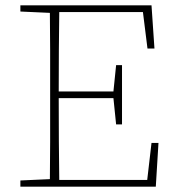

<svg xmlns="http://www.w3.org/2000/svg" viewBox="-20 -696 663 716"><path d="M56 -653V-676H545L556 -515H530L513 -651H201Q200 -581 199.5 -509Q199 -437 199 -357V-355H403L413 -453H435V-232H413L403 -330H199V-327Q199 -242 199.5 -168.5Q200 -95 201 -25H529L545 -163H571L561 0H56V-23L166 -28Q167 -97 167 -167Q167 -237 167 -307V-370Q167 -441 167 -510Q167 -579 166 -648Z"/></svg>

Font: Source Serif 4 SmText ExtraLight
Style: Regular
Weight: 200
Designer: Frank Grießhammer
Foundry: Adobe
Version: Version 4.005;hotconv 1.1.0;makeotfexe 2.6.0